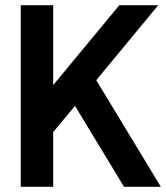

<svg xmlns="http://www.w3.org/2000/svg" viewBox="-20 -720 640 740"><path d="M185 -700H60V0H185V-211L269 -312L458 0H600L351 -411L590 -700H440L185 -392Z"/></svg>

Font: CommitMonoV142 ExtLt
Style: Regular
Weight: 200
Monospace: yes
Designer: Eigil Nikolajsen
Foundry: Eigil Nikolajsen
Version: Version 1.142